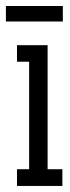

<svg xmlns="http://www.w3.org/2000/svg" viewBox="-41 -614 232 634"><path d="M15.1 -464.8H116.2V-55.2H165V0H15.1V-55.2H55.2V-410.2H15.1ZM-21.5 -543V-594.2H166.5V-543Z"/></svg>

Font: Stint Ultra Condensed
Style: Regular
Weight: 400
Width: 1
Designer: Astigmatic (AOETI)
Foundry: Astigmatic (AOETI)
Version: Version 1.000